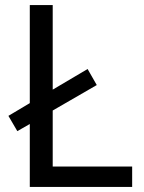

<svg xmlns="http://www.w3.org/2000/svg" viewBox="-20 -734 564 754"><path d="M97 0V-247L48 -219L13 -279L97 -329V-714H187V-382L324 -463L360 -400L187 -300V-80H499V0Z"/></svg>

Font: Noto Sans Cypro Minoan
Style: Regular
Weight: 400
Designer: David Williams
Foundry: David Williams
Version: Version 1.503; ttfautohint (v1.8.4.7-5d5b)